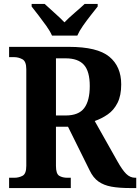

<svg xmlns="http://www.w3.org/2000/svg" viewBox="-20 -951 709 971"><path d="M26 0V-52H52Q75 -52 94 -62Q113 -72 113 -112V-601Q113 -641 93 -651.5Q73 -662 52 -662H26V-714H329Q472 -714 532.5 -664.5Q593 -615 593 -524Q593 -468 574.5 -431Q556 -394 525 -372.5Q494 -351 459 -339L574 -135Q598 -92 618 -72Q638 -52 664 -52H669V0H637Q582 0 543.5 -7Q505 -14 478 -33Q451 -52 433 -90L324 -310H263V-112Q263 -72 279.5 -62Q296 -52 321 -52H338V0ZM312 -367Q378 -367 406 -404.5Q434 -442 434 -516Q434 -590 404.5 -623Q375 -656 312 -656H263V-367ZM243 -771Q233 -794 214 -820.5Q195 -847 175 -873Q155 -899 140 -918V-931H206Q225 -913 255 -886.5Q285 -860 306 -838Q327 -860 358 -886.5Q389 -913 408 -931H474V-918Q459 -899 438.5 -873Q418 -847 399.5 -820.5Q381 -794 371 -771Z"/></svg>

Font: Noto Serif Khmer SemiCondensed
Style: Bold
Weight: 700
Width: 4
Designer: Danh Hong and the Monotype Design Team
Foundry: Monotype Imaging Inc.
Version: Version 2.004; ttfautohint (v1.8.4.7-5d5b)